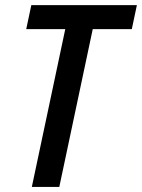

<svg xmlns="http://www.w3.org/2000/svg" viewBox="-20 -734 558 754"><path d="M105 0 236.3 -619.6H83L103 -713.9H517.6L497.6 -619.6H344.2L212.9 0Z"/></svg>

Font: Open Sans SemiCondensed SemiBold
Style: Italic
Weight: 600
Width: 4
Italic angle: -12°
Designer: Monotype Design Team
Foundry: Monotype Imaging Inc.
Version: Version 3.000